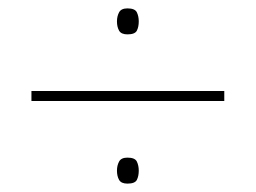

<svg xmlns="http://www.w3.org/2000/svg" viewBox="-20 -582 610 458"><path d="M55 -341V-365H515V-341ZM284 -144Q269 -144 264 -153Q259 -162 259 -175Q259 -187 264 -196.5Q269 -206 284 -206Q302 -206 306.5 -196.5Q311 -187 311 -175Q311 -162 306.5 -153Q302 -144 284 -144ZM284 -500Q269 -500 264 -509Q259 -518 259 -531Q259 -543 264 -552.5Q269 -562 284 -562Q302 -562 306.5 -552.5Q311 -543 311 -531Q311 -518 306.5 -509Q302 -500 284 -500Z"/></svg>

Font: Noto Sans Hebrew Thin Thin
Style: Regular
Weight: 250
Version: Version 3.001